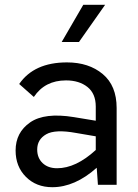

<svg xmlns="http://www.w3.org/2000/svg" viewBox="-20 -770 577 800"><path d="M418 -750H327L237 -595H309ZM259 -510C167.7 -510 101.3 -480 60 -420L121 -366C151.7 -412 196.3 -435 255 -435C291.7 -435 321.5 -425.8 344.5 -407.5C367.5 -389.2 379 -362 379 -326V-267L288 -282C206.7 -295.3 145.8 -288 105.5 -260C65.2 -232 45 -193 45 -143C45 -98.3 59.3 -61.7 88 -33C116.7 -4.3 153.3 10 198 10C260.7 10 322.3 -17 383 -71L388 0H466V-320C466 -382 446.7 -429.2 408 -461.5C369.3 -493.8 319.7 -510 259 -510ZM135 -147C135 -175 147.5 -196.2 172.5 -210.5C197.5 -224.8 239 -226.7 297 -216L379 -202V-145C323.7 -94.3 270 -69 218 -69C192.7 -69 172.5 -76.2 157.5 -90.5C142.5 -104.8 135 -123.7 135 -147Z"/></svg>

Font: Orkney
Style: Regular
Weight: 400
Designer: Samuel Oakes and Alfredo Marco Pradil
Foundry: Alfredo Marco Pradil
Version: 1.0; ttfautohint (v1.5)